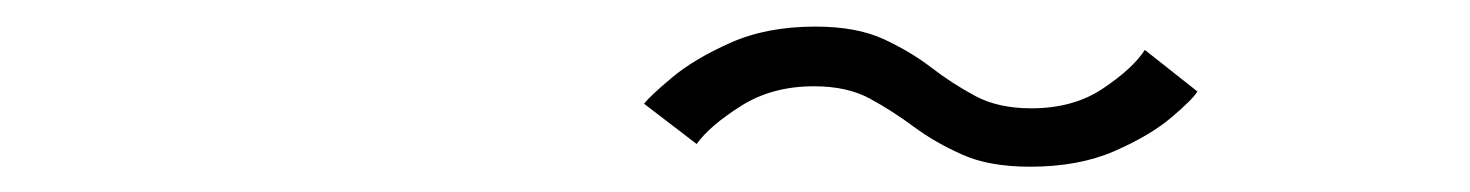

<svg xmlns="http://www.w3.org/2000/svg" viewBox="-20 -460 1133 148"><path d="M774 -331.5Q742.5 -331.5 721.8 -340.8Q701 -350 684.5 -362.2Q668 -374.5 650.5 -384Q633 -393.5 607.5 -393.5Q575 -393.5 551 -378.2Q527 -363 517 -349L476.5 -380Q481 -386 498 -400.2Q515 -414.5 543 -427Q571 -439.5 608.5 -439.5Q640 -439.5 660.8 -430Q681.5 -420.5 697.8 -408Q714 -395.5 731.8 -386Q749.5 -376.5 775 -376.5Q807.5 -376.5 830.2 -391.8Q853 -407 862.5 -421.5L903 -389.5Q899.5 -383.5 883 -369.5Q866.5 -355.5 839 -343.5Q811.5 -331.5 774 -331.5Z"/></svg>

Font: Trispace Expanded ExtraLight
Style: Regular
Weight: 200
Width: 7
Designer: Tyler Finck
Foundry: Etcetera Type Company
Version: Version 1.210; ttfautohint (v1.8.3)